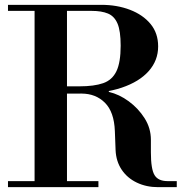

<svg xmlns="http://www.w3.org/2000/svg" viewBox="-20 -774 751 794"><path d="M226 -387V-417H309Q369 -417 406.5 -430Q444 -443 461.5 -479.5Q479 -516 479 -585Q479 -646 466 -676.5Q453 -707 426.5 -718Q400 -729 359 -729H13V-754H399Q464 -754 517.5 -733.5Q571 -713 602.5 -675Q634 -637 634 -582Q634 -524 595 -480Q556 -436 483.5 -411.5Q411 -387 309 -387ZM13 0V-25H387V0ZM123 -15V-754H257V-15ZM634 0Q585 0 545.5 -19Q506 -38 483 -72.5Q460 -107 458 -153L455 -232Q452 -311 414 -349Q376 -387 317 -387L393 -398H430V-394Q473 -384 512.5 -355Q552 -326 578 -285Q604 -244 604 -196V-144Q604 -75 619 -50Q634 -25 673 -25H711V0Z"/></svg>

Font: Libre Bodoni
Style: Regular
Weight: 400
Designer: Pablo Impallari, Rodrigo Fuenzalida
Foundry: Impallari Type
Version: Version 2.005;gftools[0.9.23]